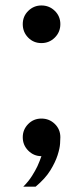

<svg xmlns="http://www.w3.org/2000/svg" viewBox="-20 -576 308 713"><path d="M204.1 -66.4Q204.1 -60.5 203.1 -43Q202.1 -25.4 193.8 0.5Q185.5 26.4 167 56.6Q148.4 86.9 112.3 117.2H66.4Q85.9 97.7 98.6 77.6Q111.3 57.6 119.1 41Q127.9 21.5 133.8 3.9Q105.5 3.9 85 -16.6Q64.5 -37.1 64.5 -66.4Q64.5 -94.7 84.5 -115.2Q104.5 -135.7 133.8 -135.7Q163.1 -135.7 183.6 -115.7Q204.1 -95.7 204.1 -66.4ZM204.1 -486.3Q204.1 -457 183.6 -436.5Q163.1 -416 133.8 -416Q104.5 -416 84.5 -436.5Q64.5 -457 64.5 -486.3Q64.5 -515.6 85 -535.6Q105.5 -555.7 133.8 -555.7Q163.1 -555.7 183.6 -535.6Q204.1 -515.6 204.1 -486.3Z"/></svg>

Font: Allerta Stencil
Style: Regular
Weight: 400
Designer: Matt McInerney
Foundry: Matt McInerney
Version: Version 1.02